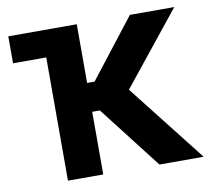

<svg xmlns="http://www.w3.org/2000/svg" viewBox="-78 -799 1005 890"><g transform="rotate(-10 424.5 -353.5)"><path d="M337.9 -430.7H373L587.9 -707H796.9L523.4 -366.2L810.5 0H602.5L374 -294.9H337.9V0H171.9V-580.1H15.6V-707H337.9Z"/></g></svg>

Font: Pretendard JP ExtraBold
Style: Regular
Weight: 800
Designer: Base glyphs from Inter by Rasmus Andersson; Hangeul glyphs from Noto Sans CJK(Source Han Sans) by Jang Soo-young and Kan
Foundry: Kil Hyung-jin
Version: Version 1.309